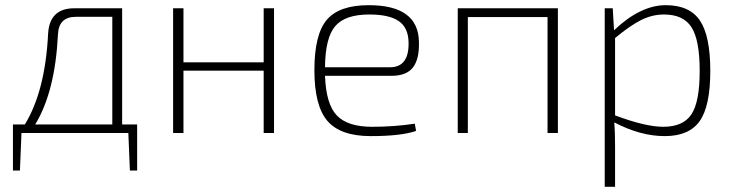

<svg xmlns="http://www.w3.org/2000/svg" viewBox="-20 -514 2833 742"><path d="M510 -33V145H482L476 0H63L57 145H30V-33H76Q155 -162 166 -385Q172 -482 267 -482H452V-33ZM414 -33V-449H273Q207 -449 204 -381Q193 -159 116 -33Z M1039 -482V0H999V-241H689V0H649V-482H689V-273H999V-482Z M1493 -221H1236Q1240 -111 1282 -67.5Q1324 -24 1418 -24Q1503 -24 1583 -36L1588 -8Q1530 12 1413 12Q1296 12 1245.5 -46.5Q1195 -105 1195 -243Q1195 -381 1243 -437.5Q1291 -494 1405 -494Q1597 -494 1599 -352Q1601 -286 1576 -253.5Q1551 -221 1493 -221ZM1236 -254H1487Q1561 -254 1559 -350Q1558 -407 1521 -432.5Q1484 -458 1407 -458Q1314 -458 1275.5 -413Q1237 -368 1236 -254Z M2136 -482V0H2096V-448H1788V0H1749V-482Z M2348 -482 2353 -397Q2455 -494 2553 -494Q2645 -494 2685 -434.5Q2725 -375 2725 -240Q2725 -104 2684 -46Q2643 12 2549 12Q2455 12 2354 -41Q2357 -6 2357 53V208H2317V-482ZM2357 -367V-68Q2475 -24 2543 -24Q2620 -24 2652 -72Q2684 -120 2684 -240Q2684 -359 2652.5 -408.5Q2621 -458 2546 -458Q2501 -458 2458.5 -437Q2416 -416 2357 -367Z"/></svg>

Font: Exo 2.0 Extra Light
Style: Regular
Weight: 250
Designer: Natanael Gama
Version: Version 1.001;PS 001.001;hotconv 1.0.70;makeotf.lib2.5.58329